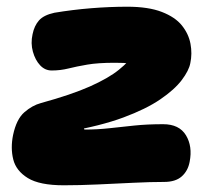

<svg xmlns="http://www.w3.org/2000/svg" viewBox="-20 -542 665 572"><path d="M170 10Q98 10 63 -11.5Q28 -33 19.5 -67Q11 -101 19 -140Q29 -187 52.5 -207.5Q76 -228 102 -235Q193 -260 248 -284.5Q303 -309 334 -334Q365 -359 385 -387L417 -336Q404 -343 393.5 -347Q383 -351 367 -353Q351 -355 322 -355Q272 -355 240 -349.5Q208 -344 184 -338Q160 -332 134 -332Q114 -332 99.5 -347.5Q85 -363 78 -388Q71 -413 77 -440Q82 -465 96 -481Q110 -497 142 -504Q196 -513 251.5 -517.5Q307 -522 359 -522Q422 -522 462 -506.5Q502 -491 522 -466Q542 -441 547.5 -411.5Q553 -382 547 -354Q543 -332 521.5 -303.5Q500 -275 457.5 -246Q415 -217 347.5 -192Q280 -167 182 -150L240 -180Q232 -169 230.5 -162.5Q229 -156 233 -156Q270 -156 306 -160Q342 -164 380.5 -168Q419 -172 466 -172Q514 -172 534 -139Q554 -106 545 -60Q540 -33 521.5 -16.5Q503 0 469 0Q429 0 377.5 2.5Q326 5 271.5 7.5Q217 10 170 10Z"/></svg>

Font: Shantell Sans ExtraBold
Style: Italic
Weight: 800
Italic angle: -11°
Designer: Stephen Nixon, Anya Danilova, Shantell Martin
Foundry: Arrow Type
Version: Version 1.011;[c5ecc13dd]